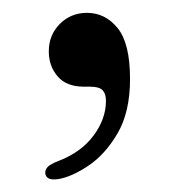

<svg xmlns="http://www.w3.org/2000/svg" viewBox="-20 -137 266 299"><path d="M111 -2Q83.5 -2 69.8 -18Q56 -34 56 -57Q56 -82.5 73.2 -99.8Q90.5 -117 115.5 -117Q144 -117 163.2 -93.2Q182.5 -69.5 182.5 -14Q182.5 37.5 163 70.8Q143.5 104 117 121.5Q90.5 139 70 142Q52 144.5 50.5 133Q50 127.5 54.2 123Q58.5 118.5 71.5 113.5Q106.5 100 125.8 74Q145 48 145 20Q145 9 139.8 3.5Q134.5 -2 120.5 -2Z"/></svg>

Font: Fraunces 9pt S000 Light
Style: Regular
Weight: 300
Version: Version 1.000; ttfautohint (v1.8.3)